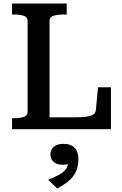

<svg xmlns="http://www.w3.org/2000/svg" viewBox="-20 -730 690 1085"><path d="M357 -710H48V-648H59Q92 -648 114 -641Q136 -634 136 -612V-98Q136 -76 114 -69Q92 -62 59 -62H48V0H607V-237H534L522 -111Q521 -93 508 -83.5Q495 -74 468.5 -70.5Q442 -67 400 -67H260V-612Q260 -634 283 -641Q306 -648 342 -648H357ZM303 335 252 286Q285 273 310.5 259.5Q336 246 350.5 228Q365 210 365 185L380 192Q371 197 359 199Q347 201 335 201Q301 201 283 185Q265 169 265 143Q265 117 283.5 100Q302 83 339 83Q381 83 402 105.5Q423 128 423 170Q423 211 408.5 241Q394 271 367 293.5Q340 316 303 335Z"/></svg>

Font: Roboto Serif Medium
Style: Regular
Weight: 500
Designer: Greg Gazdowicz
Foundry: Commercial Type
Version: Version 1.008